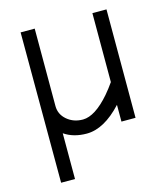

<svg xmlns="http://www.w3.org/2000/svg" viewBox="-108 -603 772 887"><g transform="rotate(-15 278.0 -159.5)"><path d="M73.2 -518.6H140.6V-170.4V-148.4Q140.6 -108.4 171.9 -81.8Q203.1 -55.2 248 -55.2Q305.7 -55.7 377 -137.7Q397.9 -162.1 416.5 -189V-518.6H483.9V0H416.5V-80.1Q331.1 12.2 248 12.2Q184.6 12.2 140.6 -18.1V200.7H74.2Q72.8 -326.2 73.2 -518.6Z"/></g></svg>

Font: AnjaliOldLipi
Style: Regular
Weight: 400
Designer: Kevin & Siji
Foundry: Core : Kevin & Siji
Modification : Hiran Venugopalan
Opentype mlm2 support: Rajeesh Nambiar
New Feature Table : Santhosh
Version: Version 7.1.0+20221109